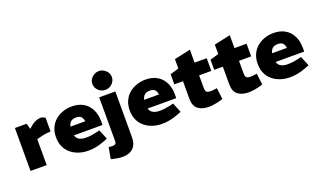

<svg xmlns="http://www.w3.org/2000/svg" viewBox="-94 -1392 3658 2190"><g transform="rotate(-20 1734.5 -297.5)"><path d="M51 0V-521H194L212 -452L252 -486Q280 -508 309 -519.5Q338 -531 364 -531Q377 -531 391.5 -526Q406 -521 420 -511V-345Q392 -344 366 -341Q340 -338 310 -330L247 -315V0Z M752 9Q671 9 603 -22.5Q535 -54 495 -114Q455 -174 455 -260Q455 -326 478.5 -377Q502 -428 542.5 -462Q583 -496 634.5 -513.5Q686 -531 743 -531Q824 -531 882 -497Q940 -463 971 -401.5Q1002 -340 1002 -256V-212H654Q662 -186 679 -170Q696 -154 722 -147Q748 -140 782 -140Q807 -140 835.5 -143.5Q864 -147 895 -154L947 -166L995 -48L942 -28Q894 -9 846 0Q798 9 752 9ZM651 -319H831Q826 -358 806.5 -377Q787 -396 746 -396Q722 -396 702.5 -388.5Q683 -381 670.5 -364Q658 -347 651 -319Z M1096 209Q1066 209 1037.5 204Q1009 199 980 193L957 187L981 49L990 50Q998 51 1008 52Q1018 53 1029 53Q1050 53 1062 44Q1074 35 1074 12V-521H1270V34Q1270 119 1224 164Q1178 209 1096 209ZM1171 -577Q1139 -577 1112 -592.5Q1085 -608 1069 -634Q1053 -660 1053 -691Q1053 -722 1069 -747Q1085 -772 1112 -788Q1139 -804 1171 -804Q1204 -804 1230.5 -788Q1257 -772 1273 -747Q1289 -722 1289 -691Q1289 -660 1273 -634Q1257 -608 1230.5 -592.5Q1204 -577 1171 -577Z M1647 9Q1566 9 1498 -22.5Q1430 -54 1390 -114Q1350 -174 1350 -260Q1350 -326 1373.5 -377Q1397 -428 1437.5 -462Q1478 -496 1529.5 -513.5Q1581 -531 1638 -531Q1719 -531 1777 -497Q1835 -463 1866 -401.5Q1897 -340 1897 -256V-212H1549Q1557 -186 1574 -170Q1591 -154 1617 -147Q1643 -140 1677 -140Q1702 -140 1730.5 -143.5Q1759 -147 1790 -154L1842 -166L1890 -48L1837 -28Q1789 -9 1741 0Q1693 9 1647 9ZM1546 -319H1726Q1721 -358 1701.5 -377Q1682 -396 1641 -396Q1617 -396 1597.5 -388.5Q1578 -381 1565.5 -364Q1553 -347 1546 -319Z M2216 9Q2132 9 2083.5 -29Q2035 -67 2035 -153V-367H1930V-490L2035 -521V-635L2232 -678V-521H2379V-367H2231V-214Q2231 -183 2242.5 -167.5Q2254 -152 2297 -152Q2307 -152 2318.5 -153Q2330 -154 2342 -156L2371 -160L2388 -23L2366 -16Q2327 -5 2288.5 2Q2250 9 2216 9Z M2700 9Q2616 9 2567.5 -29Q2519 -67 2519 -153V-367H2414V-490L2519 -521V-635L2716 -678V-521H2863V-367H2715V-214Q2715 -183 2726.5 -167.5Q2738 -152 2781 -152Q2791 -152 2802.5 -153Q2814 -154 2826 -156L2855 -160L2872 -23L2850 -16Q2811 -5 2772.5 2Q2734 9 2700 9Z M3200 9Q3119 9 3051 -22.5Q2983 -54 2943 -114Q2903 -174 2903 -260Q2903 -326 2926.5 -377Q2950 -428 2990.5 -462Q3031 -496 3082.5 -513.5Q3134 -531 3191 -531Q3272 -531 3330 -497Q3388 -463 3419 -401.5Q3450 -340 3450 -256V-212H3102Q3110 -186 3127 -170Q3144 -154 3170 -147Q3196 -140 3230 -140Q3255 -140 3283.5 -143.5Q3312 -147 3343 -154L3395 -166L3443 -48L3390 -28Q3342 -9 3294 0Q3246 9 3200 9ZM3099 -319H3279Q3274 -358 3254.5 -377Q3235 -396 3194 -396Q3170 -396 3150.5 -388.5Q3131 -381 3118.5 -364Q3106 -347 3099 -319Z"/></g></svg>

Font: REM ExtraBold
Style: Regular
Weight: 800
Designer: Octavio Pardo
Foundry: Ashler Design
Version: Version 1.005;gftools[0.9.28]